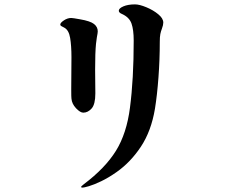

<svg xmlns="http://www.w3.org/2000/svg" viewBox="-20 -799 1040 876"><path d="M350 54Q350 51 363 41Q460 -32 509 -111Q558 -190 573 -308Q590 -438 590 -614Q590 -663 580 -691.5Q570 -720 537 -735Q522 -741 522 -750Q522 -761 543 -770Q564 -779 596 -779Q616 -779 647.5 -766Q679 -753 702 -734Q725 -715 725 -696Q725 -685 719 -669Q714 -656 711.5 -643.5Q709 -631 709 -608Q709 -527 703 -446Q697 -365 687 -303Q670 -201 623 -130Q576 -59 512 -14Q475 12 441.5 28Q408 44 385.5 50.5Q363 57 357 57Q350 57 350 54ZM306 -349Q305 -354 305 -392L306 -538Q306 -590 300 -626Q294 -662 273 -673Q270 -675 262.5 -678.5Q255 -682 255 -687Q255 -695 271.5 -706Q288 -717 305 -717Q312 -717 345 -711Q392 -703 409 -689.5Q426 -676 426 -656Q426 -649 422 -629L418 -599Q414 -559 414 -481L415 -373Q415 -323 398 -304Q381 -285 360 -285Q346 -285 327 -305Q308 -325 306 -349Z"/></svg>

Font: Shippori Antique
Style: Regular
Weight: 400
Designer: FONTDASU
Foundry: FONTDASU / Google Inc. / but / Adobe
Version: Version 2.001